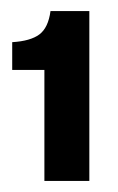

<svg xmlns="http://www.w3.org/2000/svg" viewBox="-20 -710 213 346"><path d="M60 -384V-604L71 -690H141V-384ZM2 -584V-634Q35 -636 51 -648Q67 -660 71 -690L96 -584Z"/></svg>

Font: Radio Canada Big Medium
Style: Regular
Weight: 500
Designer: Étienne Aubert Bonn
Foundry: Coppers and Brasses
Version: Version 1.001